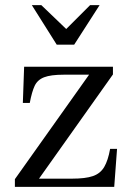

<svg xmlns="http://www.w3.org/2000/svg" viewBox="-20 -728 506 748"><path d="M38 0V-30L327 -437H228Q178 -437 152 -427Q126 -417 115 -393.5Q104 -370 96 -327H69L74 -468H420V-438L132 -32H261Q313 -32 342 -42Q371 -52 386 -77.5Q401 -103 409 -148H436L425 0ZM201 -554 104 -708H141L238 -615L331 -708H368L269 -554Z"/></svg>

Font: Frank Ruhl Libre
Style: Regular
Weight: 400
Designer: Yanek Iontef
Foundry: Fontef
Version: Version 6.004